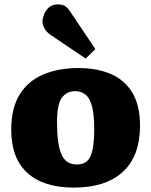

<svg xmlns="http://www.w3.org/2000/svg" viewBox="-20 -838 687 872"><path d="M315 14Q178 14 104.5 -52.5Q31 -119 31 -249Q31 -347 69.5 -409Q108 -471 177 -500Q246 -529 337 -529Q419 -529 482 -502.5Q545 -476 580.5 -418Q616 -360 616 -268Q616 -129 538 -57.5Q460 14 315 14ZM329 -91Q375 -91 391.5 -129.5Q408 -168 408 -249Q408 -319 397.5 -356.5Q387 -394 367.5 -409Q348 -424 321 -424Q284 -424 261.5 -395Q239 -366 239 -282Q239 -183 259 -137Q279 -91 329 -91ZM369 -572 212 -678Q191 -692 182 -708.5Q173 -725 173 -741Q173 -754 180 -772.5Q187 -791 202.5 -804.5Q218 -818 243 -818Q260 -818 272.5 -812Q285 -806 299 -785L413 -615Z"/></svg>

Font: Literata 12pt ExtraBold
Style: Regular
Weight: 800
Designer: Latin by Veronika Burian and Jose Scaglione. Greek by Irene Vlachou. Cyrillic by Vera Evstafieva.
Foundry: TypeTogether
Version: Version 3.002